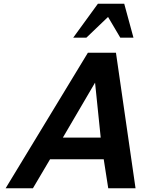

<svg xmlns="http://www.w3.org/2000/svg" viewBox="-20 -1000 749 1020"><path d="M555 0 531 -154H246L155 0H10L447 -720H596L700 0ZM485 -561 314 -269H515ZM619 -800 554 -910 439 -800H369L500 -980H640L689 -800Z"/></svg>

Font: Perun
Style: Bold Italic
Weight: 700
Italic angle: -12°
Foundry: Copyright (c) Stefan Peev, Context Ltd, 2016
Version: Version 1.027